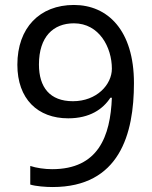

<svg xmlns="http://www.w3.org/2000/svg" viewBox="-20 -744 612 774"><path d="M520 -409C520 -622 414 -724 278 -724C140 -724 50 -632 50 -483C50 -345 132 -267 255 -267C342 -267 395 -304 425 -350H431C425 -194 376 -62 190 -62C160 -62 126 -67 102 -75V0C124 7 165 10 192 10C462 10 520 -204 520 -409ZM278 -650C380 -650 431 -553 431 -467C431 -403 370 -336 274 -336C181 -336 137 -392 137 -484C137 -596 195 -650 278 -650Z"/></svg>

Font: Noto Sans Nandinagari
Style: Regular
Weight: 400
Designer: Ek Type
Foundry: Ek Type
Version: Version 1.002